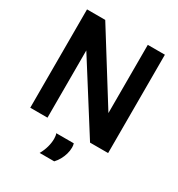

<svg xmlns="http://www.w3.org/2000/svg" viewBox="-211 -838 1100 1187"><g transform="rotate(30 339.5 -244.5)"><path d="M61 0V-702H191L496 -213V-700H618V2H489L184 -480V0ZM251 213Q268 183 276.5 152Q285 121 285 93Q285 82 283.5 72.5Q282 63 279 56H404Q406 62 407 69Q408 76 408 84Q408 108 401 131.5Q394 155 382.5 175.5Q371 196 355 213Z"/></g></svg>

Font: Georama ExtraCondensed Thin SemiBold
Style: Regular
Weight: 600
Version: Version 1.001